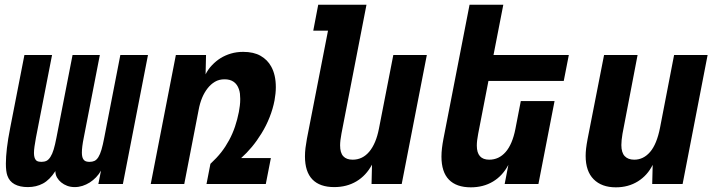

<svg xmlns="http://www.w3.org/2000/svg" viewBox="-20 -780 3050 814"><path d="M98.1 13.2Q64 13.2 41.7 1Q19.5 -11.2 11.2 -35.6Q4.9 -53.2 4.9 -86.4Q4.9 -114.7 9.3 -152.3Q13.7 -189.9 23.4 -238.8L83.5 -546.9H200.7L132.3 -195.8Q128.4 -174.3 126.2 -158.7Q124 -143.1 124 -131.3Q124 -126.5 124.5 -122.1Q125 -117.7 126 -113.8Q129.4 -102.1 136.2 -97.9Q143.1 -93.8 155.3 -93.8Q168 -93.8 177 -98.1Q186 -102.5 193.8 -114.7Q201.7 -127 207.5 -146.2Q213.4 -165.5 219.2 -195.8L287.6 -546.9H403.3L335 -195.8Q327.1 -156.7 327.1 -132.8Q327.1 -127.4 327.6 -123Q328.1 -118.7 329.1 -114.7Q332 -104 338.9 -98.9Q345.7 -93.8 359.9 -93.8Q371.6 -93.8 380.6 -97.9Q389.6 -102.1 397 -113.8Q404.3 -125.5 410.2 -145.3Q416 -165 421.9 -195.8L490.2 -546.9H607.4L501 0H397L408.2 -56.6Q399.4 -41 387.2 -28.3Q375 -15.6 360.4 -6.3Q345.7 2.9 329.6 8.1Q313.5 13.2 296.9 13.2Q279.3 13.2 264.9 7.8Q250.5 2.4 239.3 -6.8Q229 -15.1 221.9 -27.1Q214.8 -39.1 214.8 -54.7Q190.4 -17.1 162.1 -2Q133.8 13.2 98.1 13.2Z M725.6 -546.9H853.5L851.6 -464.8Q861.8 -485.8 878.9 -503.7Q896 -521.5 914.6 -533.2Q935.1 -545.9 959.2 -553Q983.4 -560.1 1011.2 -560.1Q1055.7 -560.1 1085 -543.2Q1114.3 -526.4 1129.9 -497.6Q1149.4 -462.4 1149.4 -410.6Q1149.4 -396.5 1147.9 -382.8Q1146.5 -369.1 1144 -355Q1137.2 -318.8 1123 -283Q1108.9 -247.1 1088.9 -214.8Q1069.8 -183.6 1047.9 -157.2Q1025.9 -130.9 1002.4 -109.9H1128.4L1106.9 0H855.5L872.1 -85.4Q899.4 -110.8 918 -134.5Q936.5 -158.2 951.2 -185.5Q966.3 -213.4 976.3 -243.2Q986.3 -272.9 992.7 -305.2Q995.1 -318.8 996.8 -332Q998.5 -345.2 998.5 -360.4Q998.5 -372.1 997.3 -382.6Q996.1 -393.1 992.7 -402.3Q985.8 -422.4 970.7 -433.1Q955.6 -443.8 932.1 -443.8Q908.7 -443.8 891.1 -433.3Q873.5 -422.9 859.9 -405.3Q832.5 -370.1 822.3 -314.9L761.2 0H619.1Z M1397 13.2Q1335.9 13.2 1304.4 -19.3Q1272.9 -51.8 1272.9 -117.2Q1272.9 -134.3 1275.1 -152.6Q1277.3 -170.9 1281.2 -191.9L1370.6 -649.9H1308.1L1329.1 -759.8H1533.7L1427.7 -213.9Q1421.9 -183.6 1421.9 -163.6Q1421.9 -132.3 1435.3 -117.7Q1448.7 -103 1475.1 -103Q1517.1 -103 1545.7 -137.2Q1574.2 -171.4 1586.4 -233.9L1647.5 -546.9H1789.6L1683.1 0H1555.2L1557.1 -82Q1532.2 -35.6 1491.2 -11.2Q1450.2 13.2 1397 13.2Z M1976.1 14.2Q1915 14.2 1883.3 -18.3Q1851.6 -50.8 1851.6 -116.2Q1851.6 -133.3 1853.8 -151.9Q1856 -170.4 1859.9 -190.9L1970.7 -759.8H2113.8L2072.3 -546.9H2391.6L2370.1 -437H2050.8L2007.3 -212.9Q2001.5 -183.6 2001.5 -162.6Q2001.5 -103 2054.2 -103Q2095.2 -103 2123.8 -135.7Q2152.3 -168.5 2165 -232.9L2188 -351.6H2331.1L2262.7 0H2119.6L2135.3 -81.1Q2110.8 -34.7 2070.1 -10.3Q2029.3 14.2 1976.1 14.2Z M2590.8 14.2Q2530.8 14.2 2496.8 -20Q2462.9 -54.2 2462.9 -119.1Q2462.9 -133.3 2464.8 -150.4Q2466.8 -167.5 2471.2 -190.9L2541 -546.9H2683.1L2619.1 -212.9Q2616.7 -199.7 2615.5 -186.8Q2614.3 -173.8 2614.3 -165Q2614.3 -133.3 2628.4 -118.2Q2642.6 -103 2668.9 -103Q2708 -103 2736.3 -136Q2764.6 -168.9 2778.3 -238.8L2837.9 -546.9H2980L2874 0H2745.1L2747.1 -81.1Q2725.1 -36.6 2684.6 -11.2Q2644 14.2 2590.8 14.2Z"/></svg>

Font: Hack
Style: Bold Italic
Weight: 700
Italic angle: -11°
Monospace: yes
Designer: Christopher Simpkins
Foundry: Christopher Simpkins
Version: Version 2.017; ttfautohint (v1.4.1) -l 4 -r 80 -G 350 -x 0 -